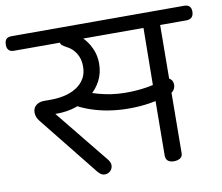

<svg xmlns="http://www.w3.org/2000/svg" viewBox="-128 -866 1143 988"><g transform="rotate(-10 443.5 -372.0)"><path d="M551 -293Q498 -291 446.5 -297Q395 -303 349 -316.5Q303 -330 266 -349Q258 -352 253.5 -359.5Q249 -367 248 -376Q247 -387 252 -398.5Q257 -410 266 -418Q275 -426 286 -427Q293 -429 301 -424Q348 -401 413 -387Q478 -373 551 -376Q602 -378 647 -386.5Q692 -395 728 -409Q744 -416 758 -405.5Q772 -395 773 -376Q774 -363 767 -350Q760 -337 745 -331Q706 -315 656.5 -305Q607 -295 551 -293ZM704 15Q685 15 673.5 6Q662 -3 662 -24Q663 -197 665 -372Q667 -547 669 -720Q669 -737 681 -745.5Q693 -754 712 -754Q757 -754 756 -717Q755 -544 753 -368Q751 -192 750 -19Q750 -2 737 6.5Q724 15 704 15ZM-9 -688Q-27 -688 -36 -698.5Q-45 -709 -44 -728Q-43 -748 -34 -756Q-25 -764 -7 -764H894Q932 -764 931 -726Q930 -688 892 -688ZM342 20Q330 20 319 11.5Q308 3 299 -10L58 -311Q48 -324 44.5 -335Q41 -346 41 -356Q41 -380 57.5 -393.5Q74 -407 99 -407Q104 -407 114.5 -407Q125 -407 135 -407Q175 -407 210 -415.5Q245 -424 271.5 -441.5Q298 -459 313 -485Q328 -511 328 -546Q328 -577 318.5 -599Q309 -621 295 -635.5Q281 -650 265 -658Q247 -668 239 -674.5Q231 -681 231 -699Q231 -715 242 -723Q253 -731 269 -730Q293 -730 318 -716Q343 -702 364.5 -676.5Q386 -651 399 -618.5Q412 -586 412 -548Q412 -498 391 -458Q370 -418 334 -389.5Q298 -361 252 -346Q206 -331 155 -331Q153 -331 150 -331Q147 -331 145 -331L373 -50Q378 -43 381 -36Q384 -29 384 -21Q384 -10 378.5 -0.5Q373 9 363.5 14.5Q354 20 342 20Z"/></g></svg>

Font: Playpen Sans Deva
Style: Regular
Weight: 400
Designer: Pooja Saxena, Gunjan Panchal, Laura Meseguer, Veronika Burian, José Scaglione
Foundry: TypeTogether
Version: Version 2.000